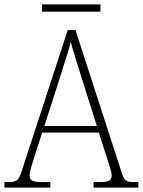

<svg xmlns="http://www.w3.org/2000/svg" viewBox="-22 -850 647 870"><path d="M168 -797H433V-830H168ZM-2 0H206V-25H168C122 -25 112 -35 112 -56C112 -75 128 -119 134 -140L169 -249H426L463 -133C469 -113 484 -73 484 -56C484 -34 475 -25 430 -25H402V0H605V-25H590C549 -25 541 -30 529 -69L320 -714H285L81 -89C64 -33 57 -25 16 -25H-2ZM179 -279 252 -506C267 -557 291 -625 298 -660C310 -620 329 -556 349 -494L417 -279Z"/></svg>

Font: Noto Serif Devanagari SemiCondensed ExtraLight
Style: Regular
Weight: 200
Width: 4
Designer: Universal Thirst, Indian Type Foundry and the Monotype Design Team
Foundry: Monotype Imaging Inc.
Version: Version 2.004